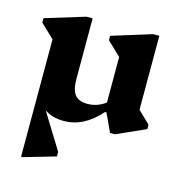

<svg xmlns="http://www.w3.org/2000/svg" viewBox="-109 -601 870 933"><g transform="rotate(15 325.5 -134.5)"><path d="M236 15Q176 15 138 -13L249 167V190L91 236H81V-354L12 -420V-442L212 -503H243V-198Q243 -143 262.5 -119Q282 -95 326 -95Q375 -95 416 -126V-355L347 -421V-443L547 -505H578V-133L639 -74V-52L494 13H469L426 -79H419Q337 15 236 15Z"/></g></svg>

Font: Platypi
Style: Bold
Weight: 700
Designer: David Sargent
Foundry: Bolt Cutter Type
Version: Version 1.200; ttfautohint (v1.8.4.7-5d5b)